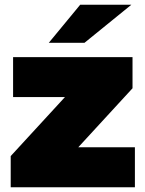

<svg xmlns="http://www.w3.org/2000/svg" viewBox="-20 -787 608 807"><path d="M35 -547V-379H253L25 -131V0H547V-168H309L537 -416V-547ZM317 -767 185 -607H335L532 -767Z"/></svg>

Font: Montserrat Custom Black
Style: Regular
Weight: 900
Designer: Julieta Ulanovsky
Foundry: Julieta Ulanovsky
Version: Version 7.200